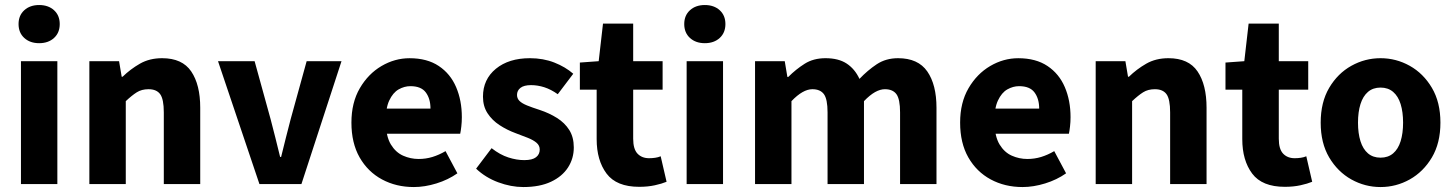

<svg xmlns="http://www.w3.org/2000/svg" viewBox="-20 -743 5870 775"><path d="M64.6 0V-496H211.5V0ZM138 -568.7Q101.1 -568.7 78 -589.8Q54.9 -610.9 54.9 -645.9Q54.9 -680.7 78 -701.7Q101.1 -722.7 138 -722.7Q175.1 -722.7 198.1 -701.7Q221.1 -680.7 221.1 -645.9Q221.1 -610.9 198.1 -589.8Q175.1 -568.7 138 -568.7Z M340.7 0V-496.1H460.6L471.2 -433.3H474.9Q506.3 -463.9 544.9 -486Q583.6 -508.1 634.3 -508.1Q715.7 -508.1 751.9 -454.6Q788.2 -401 788.2 -308V0H641.2V-289.2Q641.2 -342.8 626.5 -362.9Q611.9 -382.9 579.5 -382.9Q551.8 -382.9 532.1 -370.4Q512.4 -358 487.7 -334.7V0Z M1027.2 0 860 -496.1H1007.7L1072.3 -261.9Q1081.8 -225.5 1091.5 -187.2Q1101.2 -148.9 1110.7 -109.5H1114.7Q1124.3 -148.9 1134 -187.2Q1143.7 -225.5 1153.2 -261.9L1217.8 -496.1H1358.5L1196.7 0Z M1650.4 12Q1579.1 12 1521.9 -18.8Q1464.8 -49.6 1431.6 -107.6Q1398.5 -165.7 1398.5 -248.2Q1398.5 -328.8 1432.4 -386.9Q1466.2 -444.9 1519.9 -476.5Q1573.6 -508 1633.2 -508Q1704.2 -508 1751.1 -476.6Q1798.1 -445.2 1821.1 -391.3Q1844.2 -337.4 1844.2 -270Q1844.2 -250.6 1842.1 -232.6Q1840.1 -214.5 1837.6 -203.3H1512.5L1511.4 -304.7H1717.6Q1717.6 -344.3 1698.9 -369.7Q1680.2 -395.2 1636.4 -395.2Q1612.3 -395.2 1589.1 -382.2Q1566 -369.1 1551 -337Q1536 -305 1537.2 -248.2Q1538.3 -191.9 1557.7 -159.9Q1577.2 -127.9 1607.1 -114.6Q1637 -101.3 1670 -101.3Q1698.6 -101.3 1725.4 -109.4Q1752.2 -117.6 1778.4 -133L1826.2 -43.4Q1788.8 -17.1 1741.7 -2.6Q1694.6 12 1650.4 12Z M2092.3 12Q2042.7 12 1991 -7.2Q1939.2 -26.5 1901.8 -62.2L1964.3 -144.9Q1998.4 -118.2 2031.9 -107.5Q2065.3 -96.7 2095.9 -96.7Q2128.8 -96.7 2143.7 -108.4Q2158.6 -120 2158.6 -139.4Q2158.6 -155.8 2145.5 -166.9Q2132.3 -178 2110.6 -186.6Q2088.9 -195.3 2061.7 -205.3Q2026.3 -218.3 1996.3 -238Q1966.2 -257.7 1947.8 -286Q1929.5 -314.3 1929.5 -352.8Q1929.5 -422.6 1981.6 -465.4Q2033.7 -508.1 2119 -508.1Q2172.8 -508.1 2217.6 -490.5Q2262.3 -472.9 2293.9 -445.3L2231.4 -362.7Q2204.1 -382.1 2177.1 -390.8Q2150.1 -399.4 2123.6 -399.4Q2094.9 -399.4 2080.9 -388.4Q2066.9 -377.5 2066.9 -359.8Q2066.9 -345.6 2076.8 -335.7Q2086.6 -325.9 2107.1 -317.5Q2127.7 -309.1 2159.2 -299Q2197.2 -286.4 2228.4 -266.8Q2259.6 -247.2 2277.9 -218.2Q2296.1 -189.2 2296.1 -148Q2296.1 -103.1 2272.7 -66.9Q2249.4 -30.8 2204.1 -9.4Q2158.8 12 2092.3 12Z M2560.1 11.1Q2468.4 11.1 2428.4 -42.3Q2388.4 -95.7 2388.4 -181.4V-381H2320.6V-490.5L2396.6 -496L2414 -647.8H2535.8V-496H2654.6V-381H2535.8V-183.1Q2535.8 -141.2 2553.3 -122.8Q2570.9 -104.4 2599.7 -104.4Q2612.2 -104.4 2624.3 -106.1Q2636.5 -107.8 2646.8 -112.2L2670.6 -9.3Q2651.6 -1.4 2623.4 4.8Q2595.1 11.1 2560.1 11.1Z M2751.6 0V-496H2898.5V0ZM2825 -568.7Q2788.1 -568.7 2765 -589.8Q2741.9 -610.9 2741.9 -645.9Q2741.9 -680.7 2765 -701.7Q2788.1 -722.7 2825 -722.7Q2862.1 -722.7 2885.1 -701.7Q2908.1 -680.7 2908.1 -645.9Q2908.1 -610.9 2885.1 -589.8Q2862.1 -568.7 2825 -568.7Z M3027.7 0V-496.1H3147.6L3158.2 -432.5H3161.9Q3192.4 -463.1 3227.9 -485.6Q3263.3 -508.1 3312.2 -508.1Q3364.6 -508.1 3397.6 -486.4Q3430.6 -464.7 3449.2 -424.6Q3482.1 -459.2 3519 -483.7Q3555.9 -508.1 3604.9 -508.1Q3685.8 -508.1 3723 -454.6Q3760.1 -401 3760.1 -308V0H3613.1V-289.2Q3613.1 -342.8 3598.4 -362.9Q3583.6 -382.9 3551.8 -382.9Q3533.1 -382.9 3512.2 -371.3Q3491.3 -359.6 3467.4 -334.7V0H3320.4V-289.2Q3320.4 -342.8 3305.7 -362.9Q3290.9 -382.9 3259.1 -382.9Q3220.8 -382.9 3174.7 -334.7V0Z M4107.4 12Q4036.1 12 3978.9 -18.8Q3921.8 -49.6 3888.6 -107.6Q3855.5 -165.7 3855.5 -248.2Q3855.5 -328.8 3889.4 -386.9Q3923.2 -444.9 3976.9 -476.5Q4030.6 -508 4090.2 -508Q4161.2 -508 4208.1 -476.6Q4255.1 -445.2 4278.1 -391.3Q4301.2 -337.4 4301.2 -270Q4301.2 -250.6 4299.1 -232.6Q4297.1 -214.5 4294.6 -203.3H3969.5L3968.4 -304.7H4174.6Q4174.6 -344.3 4155.9 -369.7Q4137.2 -395.2 4093.4 -395.2Q4069.3 -395.2 4046.1 -382.2Q4023 -369.1 4008 -337Q3993 -305 3994.2 -248.2Q3995.3 -191.9 4014.7 -159.9Q4034.2 -127.9 4064.1 -114.6Q4094 -101.3 4127 -101.3Q4155.6 -101.3 4182.4 -109.4Q4209.2 -117.6 4235.4 -133L4283.2 -43.4Q4245.8 -17.1 4198.7 -2.6Q4151.6 12 4107.4 12Z M4402.7 0V-496.1H4522.6L4533.2 -433.3H4536.9Q4568.3 -463.9 4606.9 -486Q4645.6 -508.1 4696.3 -508.1Q4777.7 -508.1 4813.9 -454.6Q4850.2 -401 4850.2 -308V0H4703.2V-289.2Q4703.2 -342.8 4688.5 -362.9Q4673.9 -382.9 4641.5 -382.9Q4613.8 -382.9 4594.1 -370.4Q4574.4 -358 4549.7 -334.7V0Z M5166.1 11.1Q5074.4 11.1 5034.4 -42.3Q4994.4 -95.7 4994.4 -181.4V-381H4926.6V-490.5L5002.6 -496L5020 -647.8H5141.8V-496H5260.6V-381H5141.8V-183.1Q5141.8 -141.2 5159.3 -122.8Q5176.9 -104.4 5205.7 -104.4Q5218.2 -104.4 5230.3 -106.1Q5242.5 -107.8 5252.8 -112.2L5276.6 -9.3Q5257.6 -1.4 5229.4 4.8Q5201.1 11.1 5166.1 11.1Z M5552.5 12Q5489.8 12 5434.7 -18.7Q5379.6 -49.5 5345.2 -107.5Q5310.9 -165.6 5310.9 -247.9Q5310.9 -330.4 5345.2 -388.5Q5379.6 -446.7 5434.7 -477.4Q5489.8 -508.1 5552.5 -508.1Q5615.3 -508.1 5670.3 -477.4Q5725.3 -446.7 5759.8 -388.5Q5794.2 -330.4 5794.2 -247.9Q5794.2 -165.6 5759.8 -107.5Q5725.3 -49.5 5670.3 -18.7Q5615.3 12 5552.5 12ZM5552.5 -106.6Q5582.9 -106.6 5603.3 -123.9Q5623.7 -141.2 5633.6 -173.1Q5643.5 -205 5643.5 -247.9Q5643.5 -290.8 5633.6 -322.8Q5623.7 -354.7 5603.3 -372.1Q5582.9 -389.5 5552.5 -389.5Q5522.1 -389.5 5501.8 -372.1Q5481.5 -354.7 5471.5 -322.8Q5461.5 -290.8 5461.5 -247.9Q5461.5 -205 5471.5 -173.1Q5481.5 -141.2 5501.8 -123.9Q5522.1 -106.6 5552.5 -106.6Z"/></svg>

Font: SourceSans3VF
Style: Regular
Weight: 200
Designer: Paul D. Hunt
Foundry: Adobe
Version: Version 3.052;hotconv 1.1.0;makeotfexe 2.6.0